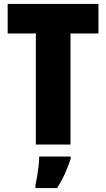

<svg xmlns="http://www.w3.org/2000/svg" viewBox="-20 -734 539 975"><path d="M338 0H162V-564H19V-714H480V-564H338ZM339 72Q326 112 309.5 148.5Q293 185 270 221H160V207Q164 189 168.5 162Q173 135 176 108Q179 81 179 61H339Z"/></svg>

Font: Noto Sans Ethiopic Condensed Black
Style: Regular
Weight: 900
Width: 3
Designer: Monotype Design Team
Foundry: Monotype Imaging Inc.
Version: Version 2.102; ttfautohint (v1.8.4.7-5d5b)